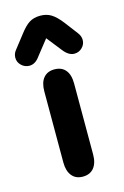

<svg xmlns="http://www.w3.org/2000/svg" viewBox="-115 -659 461 716"><g transform="rotate(-15 115.0 -300.5)"><path d="M57 -60Q57 -27 72 -8.5Q87 10 114 10Q142 10 157 -8.5Q172 -27 172 -60V-334Q172 -368 157 -386Q142 -404 114 -404Q87 -404 72 -386Q57 -368 57 -334ZM115 -524 160 -467Q180 -441 202 -441Q220 -441 232.5 -453.5Q245 -466 245 -483Q245 -498 234 -512L196 -562Q175 -589 157 -600Q139 -611 115 -611Q90 -611 72.5 -600Q55 -589 34 -561L-5 -511Q-10 -505 -12.5 -498Q-15 -491 -15 -483Q-15 -466 -2 -453.5Q11 -441 29 -441Q52 -441 70 -467Z"/></g></svg>

Font: Beiruti
Style: Bold
Weight: 700
Designer: Arlette Boutros
Foundry: Boutros
Version: Version 1.41